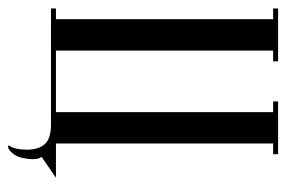

<svg xmlns="http://www.w3.org/2000/svg" viewBox="-134 -456 694 465"><g transform="rotate(90 212.5 -223.0)"><path d="M335 104Q332 104 332 102Q332 102 334 98Q337 94 339.5 83.5Q342 73 342 58Q342 30 328.5 15Q315 0 281 0H0V-12H26V-538H0V-550H128V-538H102V-12H251V-538H225V-550H353V-538H327V-12H410L359 23Q365 28 365 45Q365 54 362 69Q359 84 350 94Q341 104 335 104Z"/></g></svg>

Font: Pomorsky Unicode
Style: Medium
Weight: 500
Version: 1.1